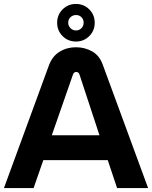

<svg xmlns="http://www.w3.org/2000/svg" viewBox="-20 -951 769 971"><path d="M0 0 228 -622Q245 -667 281.5 -689.5Q318 -712 364 -712Q410 -712 447 -690.5Q484 -669 500 -623L729 0H572L525 -141H199L150 0ZM242 -267H483L382 -574Q380 -581 375.5 -584Q371 -587 365 -587Q359 -587 355 -583.5Q351 -580 349 -574ZM364 -741Q324 -741 296.5 -768.5Q269 -796 269 -836Q269 -876 296.5 -903.5Q324 -931 364 -931Q404 -931 431.5 -903.5Q459 -876 459 -836Q459 -796 431.5 -768.5Q404 -741 364 -741ZM364 -797Q381 -797 392 -808.5Q403 -820 403 -836Q403 -853 392 -864Q381 -875 365 -875Q348 -875 336.5 -864Q325 -853 325 -836Q325 -820 336.5 -808.5Q348 -797 364 -797Z"/></svg>

Font: MuseoModerno Thin SemiBold
Style: Regular
Weight: 600
Version: Version 1.003